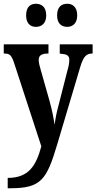

<svg xmlns="http://www.w3.org/2000/svg" viewBox="-20 -772 513 1022"><path d="M338 -629C364 -629 391 -645 391 -690C391 -737 364 -752 338 -752C309 -752 284 -737 284 -690C284 -645 309 -629 338 -629ZM171 -629C199 -629 226 -645 226 -690C226 -737 199 -752 171 -752C144 -752 119 -737 119 -690C119 -645 144 -629 171 -629ZM21 175V230H36C200 230 229 183 285 -5L407 -415C424 -472 440 -487 471 -487H473V-536H298V-487L302 -486C334 -484 349 -478 349 -453C349 -436 344 -413 339 -397L290 -205C281 -172 275 -141 270 -108C267 -137 258 -183 243 -237L198 -396C191 -419 186 -438 186 -453C186 -474 198 -487 235 -487H238V-536H0V-487H4C31 -487 41 -479 55 -437L200 7C172 110 133 175 21 175Z"/></svg>

Font: Noto Serif Bengali ExtraCondensed
Style: Bold
Weight: 700
Width: 2
Designer: Juan Bruce, Universal Thirst, Indian Type Foundry and the Monotype Design Team.
Foundry: Monotype Imaging Inc.
Version: Version 2.003